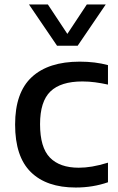

<svg xmlns="http://www.w3.org/2000/svg" viewBox="-20 -828 527 858"><path d="M318.5 10Q188 10 117.8 -59Q47.5 -128 47.5 -271.5Q47.5 -414.5 122 -483.5Q196.5 -552.5 336.5 -552.5Q406 -552.5 462.5 -537V-450Q433 -456.5 405.2 -460.2Q377.5 -464 348 -464Q251.5 -464 205.2 -419.2Q159 -374.5 159 -273Q159 -169 203 -123.8Q247 -78.5 332 -78.5Q361 -78.5 392 -83.8Q423 -89 462.5 -101V-13.5Q395 10 318.5 10ZM235 -623.5 109.5 -808H194L281 -676.5L368 -808H452.5L327 -623.5Z"/></svg>

Font: Encode Sans SemiExpanded SemiExpanded Medium
Style: Regular
Weight: 500
Width: 6
Designer: Multiple Designers
Foundry: Impallari Type
Version: Version 3.000; ttfautohint (v1.8.3) -l 8 -r 50 -G 200 -x 14 